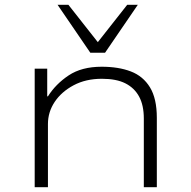

<svg xmlns="http://www.w3.org/2000/svg" viewBox="-20 -777 794 797"><path d="M124 0V-492H176V-377H179Q211 -428 265 -464Q319 -500 402 -500Q472 -500 523 -480.5Q574 -461 602.5 -414.5Q631 -368 631 -288V0H577V-285Q577 -340 557.5 -376Q538 -412 500.5 -431Q463 -450 403 -450Q336 -450 285.5 -423Q235 -396 207 -354Q179 -312 179 -262V0ZM355 -558 219 -757H264L386 -602L508 -757H552L416 -558Z"/></svg>

Font: Nunito Sans 7pt Expanded ExtraLight
Style: Regular
Weight: 250
Width: 7
Designer: Vernon Adams
Foundry: Vernon Adams
Version: Version 3.101;gftools[0.9.27]